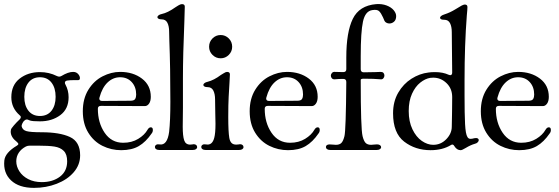

<svg xmlns="http://www.w3.org/2000/svg" viewBox="-23 -729 2714 932"><path d="M59 -22Q66 -26 66 -30Q66 -34 59 -40Q29 -63 29 -90Q29 -96 30 -99Q31 -105 44.5 -120.5Q58 -136 72 -149Q78 -155 78 -160Q78 -166 72 -170Q32 -205 32 -257Q32 -316 72.5 -347.5Q113 -379 171 -379Q215 -379 253 -360Q259 -357 265 -357Q269 -357 275 -360Q308 -380 332 -380Q347 -380 356 -370Q365 -360 365 -350Q365 -340 356 -340Q351 -340 334 -340Q317 -340 303 -338Q292 -336 292 -327Q292 -323 295 -318Q310 -290 310 -257Q310 -200 269.5 -170Q229 -140 171 -140Q154 -140 140 -141Q126 -142 117 -146Q113 -149 107 -149Q102 -149 97 -145Q90 -140 85.5 -130Q81 -120 82 -116Q86 -98 105.5 -92.5Q125 -87 179 -87Q267 -87 316.5 -64Q366 -41 366 25Q366 71 335 107Q304 143 252.5 163Q201 183 142 183Q69 183 30.5 146.5Q-8 110 -2 50Q2 12 59 -22ZM171 -166Q207 -166 227 -191.5Q247 -217 247 -259Q247 -302 227 -328Q207 -354 171 -354Q135 -354 115 -328Q95 -302 95 -259Q95 -217 115 -191.5Q135 -166 171 -166ZM103 -18Q80 -6 68 12.5Q56 31 56 54Q56 79 71 102.5Q86 126 114 140.5Q142 155 180 155Q233 155 268 128.5Q303 102 303 54Q303 20 286.5 3.5Q270 -13 241.5 -17.5Q213 -22 162 -22H122Q111 -22 103 -18Z M560 -380Q623 -380 666 -347.5Q709 -315 709 -259Q709 -238 700.5 -226Q692 -214 680 -214L467 -215Q452 -215 452 -201Q452 -133 485 -84.5Q518 -36 575 -36Q617 -36 648 -55Q679 -74 693 -99Q700 -111 709 -111Q719 -111 719 -98Q719 -88 713 -81Q685 -40 651 -20Q617 0 565 0Q517 0 474.5 -21Q432 -42 405.5 -85Q379 -128 379 -189Q379 -250 406 -293.5Q433 -337 475 -358.5Q517 -380 560 -380ZM459 -251Q459 -239 473 -239L610 -240Q628 -240 633 -248.5Q638 -257 638 -270Q638 -307 616.5 -330.5Q595 -354 560 -354Q526 -354 499.5 -329Q473 -304 460 -256Q459 -254 459 -251Z M729 -15Q729 -22 735 -26Q741 -30 752 -28Q789 -22 798 -89Q804 -143 804 -235Q804 -404 799 -531Q798 -551 798 -575Q798 -602 789.5 -618.5Q781 -635 762 -635Q752 -635 746.5 -638Q741 -641 741 -646Q741 -650 746.5 -654.5Q752 -659 762 -661Q791 -667 829 -694Q832 -696 842.5 -702.5Q853 -709 860 -709Q874 -709 874 -697L872 -627Q865 -461 865 -351V-206L864 -114Q864 -69 871 -48Q878 -27 900 -27Q907 -27 911 -28L917 -29Q925 -29 929.5 -25Q934 -21 934 -15Q934 -9 928.5 -5Q923 -1 913 -1H830H750Q740 -1 734.5 -5Q729 -9 729 -15Z M992 -502Q992 -526 1008.5 -542.5Q1025 -559 1048 -559Q1071 -559 1087.5 -542.5Q1104 -526 1104 -502Q1104 -479 1087.5 -462.5Q1071 -446 1048 -446Q1025 -446 1008.5 -462.5Q992 -479 992 -502ZM954 -15Q954 -22 960 -26Q966 -30 977 -28Q1007 -22 1017 -60Q1023 -82 1023 -128Q1023 -161 1022 -179L1021 -246Q1021 -273 1012.5 -289.5Q1004 -306 985 -306Q975 -306 969.5 -309Q964 -312 964 -317Q964 -321 969.5 -325.5Q975 -330 985 -332Q1016 -340 1049 -365Q1053 -367 1063 -373.5Q1073 -380 1079 -380Q1093 -380 1093 -368L1091 -328L1087 -259Q1085 -222 1085 -161Q1085 -90 1090 -60Q1093 -43 1101 -35Q1109 -27 1124 -27Q1131 -27 1136 -28L1142 -29Q1150 -29 1154.5 -25Q1159 -21 1159 -15Q1159 -9 1153.5 -5Q1148 -1 1138 -1H1055H975Q965 -1 959.5 -5Q954 -9 954 -15Z M1370 -380Q1433 -380 1476 -347.5Q1519 -315 1519 -259Q1519 -238 1510.5 -226Q1502 -214 1490 -214L1277 -215Q1262 -215 1262 -201Q1262 -133 1295 -84.5Q1328 -36 1385 -36Q1427 -36 1458 -55Q1489 -74 1503 -99Q1510 -111 1519 -111Q1529 -111 1529 -98Q1529 -88 1523 -81Q1495 -40 1461 -20Q1427 0 1375 0Q1327 0 1284.5 -21Q1242 -42 1215.5 -85Q1189 -128 1189 -189Q1189 -250 1216 -293.5Q1243 -337 1285 -358.5Q1327 -380 1370 -380ZM1269 -251Q1269 -239 1283 -239L1420 -240Q1438 -240 1443 -248.5Q1448 -257 1448 -270Q1448 -307 1426.5 -330.5Q1405 -354 1370 -354Q1336 -354 1309.5 -329Q1283 -304 1270 -256Q1269 -254 1269 -251Z M1577 -28Q1586 -28 1593.5 -27Q1601 -26 1607 -26Q1625 -26 1634 -35Q1643 -44 1649 -68Q1656 -95 1658 -331Q1658 -346 1643 -346Q1622 -346 1602 -344H1600Q1592 -344 1587.5 -349.5Q1583 -355 1583 -362Q1583 -369 1588.5 -375Q1594 -381 1603 -380L1643 -379Q1658 -379 1658 -393V-450Q1658 -573 1689.5 -637.5Q1721 -702 1803 -709Q1831 -711 1853.5 -702.5Q1876 -694 1888 -679.5Q1900 -665 1900 -651Q1900 -633 1890 -624Q1880 -615 1867 -615Q1860 -615 1854 -618Q1847 -621 1843.5 -627.5Q1840 -634 1836 -645Q1827 -665 1817.5 -674.5Q1808 -684 1784 -680Q1750 -675 1739 -624.5Q1728 -574 1728 -456V-393Q1728 -378 1743 -378L1799 -379Q1810 -380 1825 -380Q1834 -380 1838.5 -375Q1843 -370 1843 -362Q1843 -355 1838 -349Q1833 -343 1825 -344Q1793 -347 1743 -347Q1728 -347 1728 -341Q1728 -104 1737 -68Q1743 -44 1752 -35Q1761 -26 1779 -26Q1784 -26 1790 -27Q1796 -28 1804 -28H1809Q1817 -28 1822 -24Q1827 -20 1827 -15Q1827 -9 1821.5 -5Q1816 -1 1806 -1H1580Q1570 -1 1564.5 -5Q1559 -9 1559 -15Q1559 -21 1563.5 -24.5Q1568 -28 1577 -28Z M1885 -179Q1885 -236 1910 -279Q1935 -322 1974.5 -347Q2014 -372 2057 -377Q2069 -379 2089 -379Q2127 -379 2155 -366Q2161 -364 2162 -364Q2172 -364 2172 -377L2170 -573Q2170 -600 2161.5 -616.5Q2153 -633 2134 -633Q2113 -633 2113 -643Q2113 -647 2118.5 -651.5Q2124 -656 2134 -659Q2162 -668 2187 -683.5Q2212 -699 2218 -702Q2228 -707 2233 -707Q2246 -707 2246 -695Q2246 -683 2243 -654Q2232 -511 2232 -341V-265Q2232 -176 2234.5 -127Q2237 -78 2246 -64Q2251 -55 2261 -55Q2269 -55 2279 -58Q2282 -59 2288 -59Q2294 -59 2297.5 -56Q2301 -53 2301 -49Q2301 -44 2296 -38.5Q2291 -33 2282 -31Q2261 -25 2238 -11Q2220 0 2213 0Q2195 0 2183 -19Q2176 -32 2166 -25Q2125 0 2067 0Q1993 0 1939 -41.5Q1885 -83 1885 -179ZM2170 -114Q2170 -150 2171 -166Q2171 -179 2171.5 -200Q2172 -221 2172 -258Q2172 -299 2144.5 -325.5Q2117 -352 2080 -352Q2070 -352 2065 -351Q2041 -347 2017 -328Q1993 -309 1977 -274Q1961 -239 1961 -190Q1961 -139 1979 -101.5Q1997 -64 2024.5 -45Q2052 -26 2080 -26Q2117 -26 2143.5 -53.5Q2170 -81 2170 -114Z M2492 -380Q2555 -380 2598 -347.5Q2641 -315 2641 -259Q2641 -238 2632.5 -226Q2624 -214 2612 -214L2399 -215Q2384 -215 2384 -201Q2384 -133 2417 -84.5Q2450 -36 2507 -36Q2549 -36 2580 -55Q2611 -74 2625 -99Q2632 -111 2641 -111Q2651 -111 2651 -98Q2651 -88 2645 -81Q2617 -40 2583 -20Q2549 0 2497 0Q2449 0 2406.5 -21Q2364 -42 2337.5 -85Q2311 -128 2311 -189Q2311 -250 2338 -293.5Q2365 -337 2407 -358.5Q2449 -380 2492 -380ZM2391 -251Q2391 -239 2405 -239L2542 -240Q2560 -240 2565 -248.5Q2570 -257 2570 -270Q2570 -307 2548.5 -330.5Q2527 -354 2492 -354Q2458 -354 2431.5 -329Q2405 -304 2392 -256Q2391 -254 2391 -251Z"/></svg>

Font: Hina Mincho
Style: Regular
Weight: 400
Designer: satsuyako
Foundry: satsuyako
Version: Version 1.100